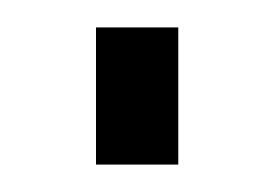

<svg xmlns="http://www.w3.org/2000/svg" viewBox="-20 -120 200 140"><path d="M110 -100V0H50V-100Z"/></svg>

Font: Pathway Extreme 8pt Thin
Style: Regular
Weight: 100
Version: Version 1.001;gftools[0.9.26]